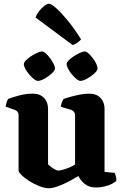

<svg xmlns="http://www.w3.org/2000/svg" viewBox="-20 -999 657 1023"><path d="M243 4Q217 4 188.5 -7.5Q160 -19 135 -35Q110 -51 94.5 -66.5Q79 -82 79 -90V-385Q79 -395 74 -402.5Q69 -410 60 -413L10 -431Q12 -443 15 -453.5Q18 -464 24 -472Q41 -479 79 -489.5Q117 -500 154 -500Q193 -500 214.5 -477.5Q236 -455 236 -419V-123Q241 -118 251.5 -110Q262 -102 273 -96Q284 -90 291 -90Q298 -90 314.5 -94.5Q331 -99 349.5 -106.5Q368 -114 380 -123V-385Q380 -394 375 -401.5Q370 -409 361 -413L304 -430Q306 -445 311 -456.5Q316 -468 319 -472Q330 -476 353 -482.5Q376 -489 403.5 -494.5Q431 -500 455 -500Q494 -500 515.5 -477.5Q537 -455 537 -419V-83L591 -78Q594 -72 597 -61.5Q600 -51 600 -37Q595 -29 577.5 -20Q560 -11 537 -5.5Q514 0 494 0Q455 0 432 -18.5Q409 -37 398 -61Q380 -50 350 -34Q320 -18 290 -7Q260 4 243 4ZM408 -568Q400 -568 387.5 -578Q375 -588 363 -602.5Q351 -617 343 -632.5Q335 -648 335 -657Q335 -666 346 -677.5Q357 -689 373.5 -699.5Q390 -710 406 -717.5Q422 -725 431 -725Q440 -725 451.5 -714.5Q463 -704 474.5 -689Q486 -674 493 -659Q500 -644 500 -634Q500 -624 483 -608Q466 -592 444 -580Q422 -568 408 -568ZM181 -568Q173 -568 160.5 -578Q148 -588 135.5 -602.5Q123 -617 115 -632Q107 -647 107 -657Q107 -666 118 -677.5Q129 -689 145.5 -699.5Q162 -710 178 -717.5Q194 -725 203 -725Q212 -725 223.5 -715Q235 -705 246.5 -689.5Q258 -674 265.5 -659Q273 -644 273 -635Q273 -624 256 -608Q239 -592 217.5 -580Q196 -568 181 -568ZM367 -759 169 -906Q176 -924 189 -940.5Q202 -957 216.5 -968Q231 -979 241 -979Q253 -979 279.5 -955.5Q306 -932 341 -889.5Q376 -847 412 -789Q407 -783 395 -773.5Q383 -764 367 -759Z"/></svg>

Font: Texturina Medium 12pt ExtraBold
Style: Regular
Weight: 800
Version: Version 1.002